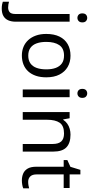

<svg xmlns="http://www.w3.org/2000/svg" viewBox="514 -1346 1017 2195"><g transform="rotate(90 1022.5 -248.5)"><path d="M22 240Q-3 240 -22 236.5Q-41 233 -55 228V157Q-40 161 -24 164Q-8 167 11 167Q43 167 64 149.5Q85 132 85 83V-536H173V80Q173 130 157 166Q141 202 108 221Q75 240 22 240ZM78 -681Q78 -710 93 -723.5Q108 -737 130 -737Q150 -737 165.5 -723.5Q181 -710 181 -681Q181 -653 165.5 -639Q150 -625 130 -625Q108 -625 93 -639Q78 -653 78 -681Z M809 -269Q809 -202 791.5 -150.5Q774 -99 741.5 -63Q709 -27 662.5 -8.5Q616 10 559 10Q506 10 461 -8.5Q416 -27 383 -63Q350 -99 331.5 -150.5Q313 -202 313 -269Q313 -358 343 -419.5Q373 -481 429 -513.5Q485 -546 562 -546Q635 -546 690.5 -513.5Q746 -481 777.5 -419.5Q809 -358 809 -269ZM404 -269Q404 -206 420.5 -159.5Q437 -113 472 -88Q507 -63 561 -63Q615 -63 650 -88Q685 -113 701.5 -159.5Q718 -206 718 -269Q718 -333 701 -378Q684 -423 649.5 -447.5Q615 -472 560 -472Q478 -472 441 -418Q404 -364 404 -269Z M1036 -536V0H948V-536ZM993 -737Q1013 -737 1028.5 -723.5Q1044 -710 1044 -681Q1044 -653 1028.5 -639Q1013 -625 993 -625Q971 -625 956 -639Q941 -653 941 -681Q941 -710 956 -723.5Q971 -737 993 -737Z M1464 -546Q1560 -546 1609 -499.5Q1658 -453 1658 -349V0H1571V-343Q1571 -408 1542 -440Q1513 -472 1451 -472Q1362 -472 1328 -422Q1294 -372 1294 -278V0H1206V-536H1277L1290 -463H1295Q1313 -491 1339.5 -509.5Q1366 -528 1398 -537Q1430 -546 1464 -546Z M2003 -62Q2023 -62 2044 -65.5Q2065 -69 2078 -73V-6Q2064 1 2038 5.5Q2012 10 1988 10Q1946 10 1910.5 -4.5Q1875 -19 1853 -55Q1831 -91 1831 -156V-468H1755V-510L1832 -545L1867 -659H1919V-536H2074V-468H1919V-158Q1919 -109 1942.5 -85.5Q1966 -62 2003 -62Z"/></g></svg>

Font: eng115
Style: Regular
Weight: 400
Designer: Monotype Design Team
Foundry: Monotype Imaging Inc.
Version: Version 2.013